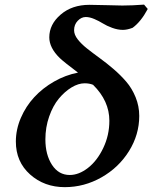

<svg xmlns="http://www.w3.org/2000/svg" viewBox="-20 -793 648 816"><path d="M344.7 -720.7Q325.7 -720.7 310.3 -704.6Q294.9 -688.5 294.9 -664.6Q294.9 -645.5 310.3 -625.7Q325.7 -606 350.1 -586.7Q374.5 -567.4 403.8 -546.1Q433.1 -524.9 462.6 -499.5Q492.2 -474.1 516.6 -445.8Q541 -417.5 556.4 -379.6Q571.8 -341.8 571.8 -300.3Q571.8 -220.7 528.1 -150.6Q484.4 -80.6 411.1 -39.1Q337.9 2.4 255.4 2.4Q168.5 2.4 107.9 -51.5Q47.4 -105.5 47.4 -191.4Q47.4 -242.7 68.6 -292Q89.8 -341.3 125.5 -379.9Q161.1 -418.5 209.7 -446.3Q258.3 -474.1 311.5 -484.4Q252.4 -528.8 233.9 -546.4Q189.5 -589.8 189.5 -634.3Q189.5 -689.5 237.8 -731Q286.1 -772.5 359.9 -772.5Q388.7 -772.5 435.5 -771Q482.4 -769.5 500 -769.5Q541.5 -769.5 592.3 -773.4L607.9 -754.9Q579.1 -700.7 543.5 -674.8Q520.5 -666 502.4 -666Q480.5 -666 457 -674.6Q433.6 -683.1 417.2 -693.4Q400.9 -703.6 380.9 -712.2Q360.8 -720.7 344.7 -720.7ZM444.8 -279.8Q444.8 -364.3 375.5 -432.6Q359.9 -439 339.8 -439Q313 -439 283.9 -421.4Q254.9 -403.8 230 -373.8Q205.1 -343.8 189 -297.9Q172.9 -252 172.9 -200.7Q172.9 -135.7 200.9 -92.5Q229 -49.3 276.4 -49.3Q315.4 -49.3 354.2 -79.6Q393.1 -109.9 418.9 -164.1Q444.8 -218.3 444.8 -279.8Z"/></svg>

Font: Flanker
Style: Bold Italic
Weight: 700
Italic angle: -12°
Designer: Flanker
Version: Version 2.000